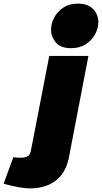

<svg xmlns="http://www.w3.org/2000/svg" viewBox="-175 -835 565 1064"><path d="M-155 183 -101 36 -93 37Q-85 38 -75.5 38.5Q-66 39 -59 39Q-36 39 -22 31Q-8 23 -4 1L98 -525H315L207 37Q191 121 135 165Q79 209 -11 209Q-34 209 -71 202.5Q-108 196 -136 188ZM219 -568Q161 -568 134.5 -599.5Q108 -631 108 -671Q108 -705 125.5 -738Q143 -771 176 -793Q209 -815 255 -815Q314 -815 342 -784Q370 -753 370 -712Q370 -678 352 -645Q334 -612 300.5 -590Q267 -568 219 -568Z"/></svg>

Font: REM Black
Style: Italic
Weight: 900
Italic angle: -11°
Designer: Octavio Pardo
Foundry: Ashler Design
Version: Version 1.005;gftools[0.9.28]